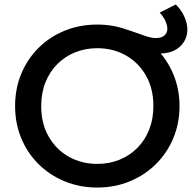

<svg xmlns="http://www.w3.org/2000/svg" viewBox="-20 -825 872 860"><path d="M415.8 15Q336.9 15 269.7 -12.8Q202.4 -40.5 152.6 -90Q102.8 -139.5 75.2 -206Q47.6 -272.5 47.6 -350Q47.6 -428 75.2 -494.5Q102.8 -561 152.6 -610.5Q202.4 -660 269.7 -687.5Q336.9 -715 415.8 -715Q494.4 -715 561.4 -687Q628.4 -659 678.4 -609Q728.4 -559 756.2 -492.8Q784.1 -426.5 784.1 -350Q784.1 -272.5 756.2 -206Q728.4 -139.5 678.4 -90Q628.4 -40.5 561.4 -12.8Q494.4 15 415.8 15ZM415.8 -90.9Q468.9 -90.9 514.6 -109.2Q560.3 -127.6 594.5 -161.7Q628.7 -195.8 647.9 -243.6Q667.1 -291.4 667.1 -350Q667.1 -428.4 633.7 -486.6Q600.4 -544.9 543.4 -577Q486.5 -609.1 415.8 -609.1Q362.8 -609.1 317 -590.8Q271.3 -572.4 237.1 -538.3Q202.9 -504.2 183.8 -456.6Q164.6 -408.9 164.6 -350Q164.6 -271.6 197.9 -213.4Q231.2 -155.1 288.2 -123Q345.1 -90.9 415.8 -90.9ZM696.9 -585.5Q668.8 -585.5 636.6 -595.6Q604.4 -605.7 568.9 -619.2Q533.3 -632.7 494.9 -642.8Q456.6 -652.9 415.8 -652.9L415.4 -715Q459.1 -715 498.5 -705.9Q537.9 -696.8 571.3 -684.8Q604.8 -672.8 631.6 -663.7Q658.4 -654.6 677.2 -654.6Q704.1 -654.6 716.8 -666.4Q729.6 -678.2 729.6 -696.6Q729.6 -709.4 722.2 -727.9Q714.9 -746.4 695.3 -768.5L767.4 -805Q793.5 -779 806.3 -749.2Q819.2 -719.4 819.2 -692.4Q819.2 -662.9 804.6 -638.6Q789.9 -614.4 762.6 -599.9Q735.2 -585.5 696.9 -585.5Z"/></svg>

Font: Geologica Thin
Style: Regular
Weight: 100
Version: Version 1.010;gftools[0.9.28]